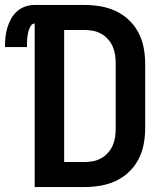

<svg xmlns="http://www.w3.org/2000/svg" viewBox="-59 -755 679 775"><path d="M81 0V-660Q72 -660 66.5 -652Q61 -644 58 -635.5Q55 -627 53.5 -618.5Q52 -610 51 -601Q50 -592 50 -583Q50 -574 50 -565H-39Q-39 -585 -37 -604.5Q-35 -624 -29.5 -642.5Q-24 -661 -14.5 -678.5Q-5 -696 9.5 -709Q24 -722 42.5 -728.5Q61 -735 81 -735H282Q314 -735 346.5 -729.5Q379 -724 408 -710.5Q437 -697 461 -674.5Q485 -652 500 -623Q515 -594 521 -562Q527 -530 527 -498V-237Q527 -205 521 -173Q515 -141 500 -112Q485 -83 461 -60.5Q437 -38 408 -24.5Q379 -11 346.5 -5.5Q314 0 282 0ZM200 -101H282Q300 -101 317.5 -104.5Q335 -108 350 -116.5Q365 -125 377 -138.5Q389 -152 396 -168Q403 -184 405.5 -201.5Q408 -219 408 -237V-498Q408 -516 405.5 -533.5Q403 -551 396 -567Q389 -583 377 -596.5Q365 -610 350 -618.5Q335 -627 317.5 -630.5Q300 -634 282 -634H200Z"/></svg>

Font: Iosevka Extended
Style: Bold
Weight: 700
Width: 7
Monospace: yes
Designer: Belleve Invis
Foundry: Belleve Invis
Version: Version 32.5.0; ttfautohint (v1.8.4)